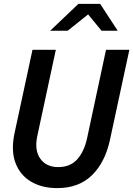

<svg xmlns="http://www.w3.org/2000/svg" viewBox="-20 -956 685 987"><path d="M274 11Q196 11 140 -22Q84 -55 60 -117.5Q36 -180 54 -268L147 -700H267L172 -258Q156 -184 187 -140.5Q218 -97 279 -97Q341 -97 377 -137Q413 -177 428 -247L525 -700H645L545 -236Q520 -121 452.5 -55Q385 11 274 11ZM238 -798 383 -936H495L585 -798H502L433 -882L328 -798Z"/></svg>

Font: Red Hat Mono Medium
Style: Italic
Weight: 500
Italic angle: -12°
Monospace: yes
Designer: Pentagram, MCKL
Foundry: Pentagram, MCKL
Version: Version 1.023; ttfautohint (v1.8.3)